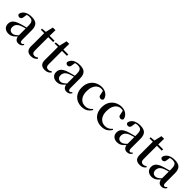

<svg xmlns="http://www.w3.org/2000/svg" viewBox="388 -2216 3761 3761"><g transform="rotate(45 2268.5 -335.0)"><path d="M188 16Q127 16 87 -19Q47 -54 47 -117Q47 -158 65 -189.5Q83 -221 125.5 -246Q168 -271 239 -291Q280 -303 328 -315.5Q376 -328 416 -337V-312Q376 -302 335.5 -290.5Q295 -279 265 -268Q207 -246 180 -212.5Q153 -179 153 -133Q153 -87 177 -64Q201 -41 239 -41Q258 -41 278 -49Q298 -57 324 -77.5Q350 -98 385 -135L398 -84H368Q338 -52 312 -29.5Q286 -7 256.5 4.5Q227 16 188 16ZM462 15Q414 15 389 -15Q364 -45 359 -96V-99V-372Q359 -426 348 -456Q337 -486 313 -498Q289 -510 250 -510Q223 -510 195 -503Q167 -496 132 -480L186 -506L174 -428Q171 -392 154.5 -377Q138 -362 116 -362Q72 -362 62 -404Q74 -468 131.5 -505.5Q189 -543 285 -543Q380 -543 424 -499Q468 -455 468 -356V-100Q468 -60 478 -45.5Q488 -31 506 -31Q518 -31 528 -37.5Q538 -44 551 -61L567 -46Q550 -15 524.5 0Q499 15 462 15Z M736 -489V-527H928V-489ZM814 16Q747 16 713 -18.5Q679 -53 679 -126Q679 -152 679.5 -173Q680 -194 680 -223V-489H587V-520L701 -530L682 -516L722 -686H795L792 -511V-500V-121Q792 -77 809.5 -57Q827 -37 859 -37Q880 -37 896.5 -44Q913 -51 933 -65L948 -48Q927 -17 894 -0.5Q861 16 814 16Z M1117 -489V-527H1309V-489ZM1195 16Q1128 16 1094 -18.5Q1060 -53 1060 -126Q1060 -152 1060.5 -173Q1061 -194 1061 -223V-489H968V-520L1082 -530L1063 -516L1103 -686H1176L1173 -511V-500V-121Q1173 -77 1190.5 -57Q1208 -37 1240 -37Q1261 -37 1277.5 -44Q1294 -51 1314 -65L1329 -48Q1308 -17 1275 -0.5Q1242 16 1195 16Z M1524 16Q1463 16 1423 -19Q1383 -54 1383 -117Q1383 -158 1401 -189.5Q1419 -221 1461.5 -246Q1504 -271 1575 -291Q1616 -303 1664 -315.5Q1712 -328 1752 -337V-312Q1712 -302 1671.5 -290.5Q1631 -279 1601 -268Q1543 -246 1516 -212.5Q1489 -179 1489 -133Q1489 -87 1513 -64Q1537 -41 1575 -41Q1594 -41 1614 -49Q1634 -57 1660 -77.5Q1686 -98 1721 -135L1734 -84H1704Q1674 -52 1648 -29.5Q1622 -7 1592.5 4.5Q1563 16 1524 16ZM1798 15Q1750 15 1725 -15Q1700 -45 1695 -96V-99V-372Q1695 -426 1684 -456Q1673 -486 1649 -498Q1625 -510 1586 -510Q1559 -510 1531 -503Q1503 -496 1468 -480L1522 -506L1510 -428Q1507 -392 1490.5 -377Q1474 -362 1452 -362Q1408 -362 1398 -404Q1410 -468 1467.5 -505.5Q1525 -543 1621 -543Q1716 -543 1760 -499Q1804 -455 1804 -356V-100Q1804 -60 1814 -45.5Q1824 -31 1842 -31Q1854 -31 1864 -37.5Q1874 -44 1887 -61L1903 -46Q1886 -15 1860.5 0Q1835 15 1798 15Z M2212 16Q2138 16 2079 -16Q2020 -48 1986 -109Q1952 -170 1952 -256Q1952 -349 1990.5 -413Q2029 -477 2092.5 -510Q2156 -543 2230 -543Q2279 -543 2319.5 -525Q2360 -507 2387 -475Q2414 -443 2423 -401Q2412 -359 2371 -359Q2347 -359 2330 -374.5Q2313 -390 2310 -427L2289 -518L2349 -476Q2320 -494 2294.5 -502Q2269 -510 2241 -510Q2193 -510 2154 -481Q2115 -452 2093 -399Q2071 -346 2071 -271Q2071 -162 2122.5 -102Q2174 -42 2257 -42Q2302 -42 2339.5 -60.5Q2377 -79 2407 -115L2424 -102Q2389 -44 2339 -14Q2289 16 2212 16Z M2762 16Q2688 16 2629 -16Q2570 -48 2536 -109Q2502 -170 2502 -256Q2502 -349 2540.5 -413Q2579 -477 2642.5 -510Q2706 -543 2780 -543Q2829 -543 2869.5 -525Q2910 -507 2937 -475Q2964 -443 2973 -401Q2962 -359 2921 -359Q2897 -359 2880 -374.5Q2863 -390 2860 -427L2839 -518L2899 -476Q2870 -494 2844.5 -502Q2819 -510 2791 -510Q2743 -510 2704 -481Q2665 -452 2643 -399Q2621 -346 2621 -271Q2621 -162 2672.5 -102Q2724 -42 2807 -42Q2852 -42 2889.5 -60.5Q2927 -79 2957 -115L2974 -102Q2939 -44 2889 -14Q2839 16 2762 16Z M3197 16Q3136 16 3096 -19Q3056 -54 3056 -117Q3056 -158 3074 -189.5Q3092 -221 3134.5 -246Q3177 -271 3248 -291Q3289 -303 3337 -315.5Q3385 -328 3425 -337V-312Q3385 -302 3344.5 -290.5Q3304 -279 3274 -268Q3216 -246 3189 -212.5Q3162 -179 3162 -133Q3162 -87 3186 -64Q3210 -41 3248 -41Q3267 -41 3287 -49Q3307 -57 3333 -77.5Q3359 -98 3394 -135L3407 -84H3377Q3347 -52 3321 -29.5Q3295 -7 3265.5 4.5Q3236 16 3197 16ZM3471 15Q3423 15 3398 -15Q3373 -45 3368 -96V-99V-372Q3368 -426 3357 -456Q3346 -486 3322 -498Q3298 -510 3259 -510Q3232 -510 3204 -503Q3176 -496 3141 -480L3195 -506L3183 -428Q3180 -392 3163.5 -377Q3147 -362 3125 -362Q3081 -362 3071 -404Q3083 -468 3140.5 -505.5Q3198 -543 3294 -543Q3389 -543 3433 -499Q3477 -455 3477 -356V-100Q3477 -60 3487 -45.5Q3497 -31 3515 -31Q3527 -31 3537 -37.5Q3547 -44 3560 -61L3576 -46Q3559 -15 3533.5 0Q3508 15 3471 15Z M3745 -489V-527H3937V-489ZM3823 16Q3756 16 3722 -18.5Q3688 -53 3688 -126Q3688 -152 3688.5 -173Q3689 -194 3689 -223V-489H3596V-520L3710 -530L3691 -516L3731 -686H3804L3801 -511V-500V-121Q3801 -77 3818.5 -57Q3836 -37 3868 -37Q3889 -37 3905.5 -44Q3922 -51 3942 -65L3957 -48Q3936 -17 3903 -0.5Q3870 16 3823 16Z M4152 16Q4091 16 4051 -19Q4011 -54 4011 -117Q4011 -158 4029 -189.5Q4047 -221 4089.5 -246Q4132 -271 4203 -291Q4244 -303 4292 -315.5Q4340 -328 4380 -337V-312Q4340 -302 4299.5 -290.5Q4259 -279 4229 -268Q4171 -246 4144 -212.5Q4117 -179 4117 -133Q4117 -87 4141 -64Q4165 -41 4203 -41Q4222 -41 4242 -49Q4262 -57 4288 -77.5Q4314 -98 4349 -135L4362 -84H4332Q4302 -52 4276 -29.5Q4250 -7 4220.5 4.5Q4191 16 4152 16ZM4426 15Q4378 15 4353 -15Q4328 -45 4323 -96V-99V-372Q4323 -426 4312 -456Q4301 -486 4277 -498Q4253 -510 4214 -510Q4187 -510 4159 -503Q4131 -496 4096 -480L4150 -506L4138 -428Q4135 -392 4118.5 -377Q4102 -362 4080 -362Q4036 -362 4026 -404Q4038 -468 4095.5 -505.5Q4153 -543 4249 -543Q4344 -543 4388 -499Q4432 -455 4432 -356V-100Q4432 -60 4442 -45.5Q4452 -31 4470 -31Q4482 -31 4492 -37.5Q4502 -44 4515 -61L4531 -46Q4514 -15 4488.5 0Q4463 15 4426 15Z"/></g></svg>

Font: Noto Serif KR SemiBold
Style: Regular
Weight: 600
Designer: Ryoko NISHIZUKA 西塚涼子 (kana & ideographs); Frank Grießhammer (Latin, Greek & Cyrillic); Wenlong ZHANG 张文龙 (bopomofo); San
Foundry: Adobe
Version: Version 2.003-H1;hotconv 1.1.1;makeotfexe 2.6.0